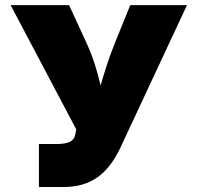

<svg xmlns="http://www.w3.org/2000/svg" viewBox="-20 -748 790 768"><path d="M135.7 0V-171.9H203.6Q242.7 -171.9 260.3 -181.2Q277.8 -190.4 281.2 -210.4L284.7 -231L22.5 -727.5H256.3L325.2 -578.1Q345.7 -533.2 359.6 -489.5Q373.5 -445.8 382.3 -405.8Q393.6 -445.3 407.7 -488.8Q421.9 -532.2 440.4 -578.1L501 -727.5H728L462.4 -159.2Q423.8 -76.2 368.9 -38.1Q314 0 234.9 0Z"/></svg>

Font: Inter Black
Style: Regular
Weight: 900
Designer: Rasmus Andersson
Foundry: rsms
Version: Version 4.000;git-a52131595